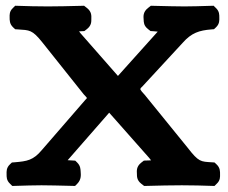

<svg xmlns="http://www.w3.org/2000/svg" viewBox="-20 -635 780 658"><path d="M475.6 -310.4C468.6 -317.4 462.8 -324.9 461.3 -327.8C461.5 -332 460.3 -331.8 466.9 -337.6L606 -488.2C636.5 -522.8 663 -530.8 704.3 -534.2L713.3 -534.9L719.8 -540.9C733 -553.1 731.7 -566.1 731.6 -575C731.5 -583.6 732.5 -595.9 719.8 -607.7L712.1 -615.3L701.2 -615C671.4 -614 634.4 -613 612.1 -613C589.7 -613 547.6 -614 507.7 -615L497 -615.3L487.3 -607.7C469.2 -593.6 471.6 -578 472.3 -567.5C472.8 -559 472.2 -547.1 487.3 -535.3L495.8 -528.6L505.5 -528C511.2 -527.7 515.9 -527.3 520.5 -526.6L384.2 -374.8L255.4 -521.6C253.5 -524.2 252.9 -525 251 -527.5C253.3 -527.7 256.4 -527.9 259.4 -528L269.2 -528.5L277.9 -535.3C294.2 -548.1 292.9 -561.4 293 -570.7C293.1 -580.4 294.8 -594.5 277.9 -607.7L268.2 -615.3L257.4 -615C217.5 -614 176.6 -613 144.1 -613C105.5 -613 72.9 -614 42.9 -615L32.1 -615.3L24.4 -607.7C11.7 -596 13 -583.8 13 -575.8C13.1 -566.2 12.2 -553.1 25.4 -540.9L32 -534.8L41.3 -534.2C81.1 -531.5 90.2 -533.5 124.9 -490L266.9 -311.8C273.2 -305.2 277 -301.1 278 -299.2C277.2 -297.8 275.3 -295.3 272.4 -292.7L123.4 -120.8C94.1 -85.8 73.2 -82.4 29.9 -78.8L20.8 -78.1L14.4 -72.1C1.2 -59.9 2.5 -46.9 2.6 -38C2.7 -29.4 1.7 -17.1 14.4 -5.3L22.1 2.3L32.9 2C62.7 1 99.7 0 122.1 0C144.5 0 186.5 1 226.4 2L237.2 2.3L244.8 -5.3C259.3 -19.9 257.1 -36.3 256.4 -47.1C255.8 -55.2 256 -66.4 244.8 -77.7L238 -84.4L228.4 -85C222.2 -85.3 218 -85.5 211.9 -86L354.2 -248.8L491.1 -94C493.6 -91.1 495 -89.4 497.8 -85.5C495.4 -85.4 490.1 -85.1 485.5 -85L473.1 -84.6L464.2 -77.7C446.7 -64 448.8 -49.2 449.2 -39.1C449.5 -30.2 448.6 -17.6 464.2 -5.3L474 2.3L487.7 2C525.7 1 563.5 0 603.1 0C641.6 0 674.3 1 704.2 2L715.1 2.3L722.7 -5.3C735.4 -17 734.1 -29.2 734.1 -37.2C734.1 -46.8 735 -59.9 721.7 -72.1L715.2 -78.2L705.9 -78.8C667.8 -81.3 661.3 -79.4 623.4 -128.4Z"/></svg>

Font: Linux Libertine Mono O 
Style: Mono Bold
Weight: 400
Designer: Philipp H. Poll
Foundry: Philipp H. Poll
Version: Version 5.1.7